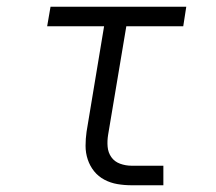

<svg xmlns="http://www.w3.org/2000/svg" viewBox="-20 -550 640 570"><path d="M371 0Q349 0 328.5 -3.5Q308 -7 290 -16.5Q272 -26 259.5 -41.5Q247 -57 240.5 -76.5Q234 -96 234 -117Q234 -138 237 -159L289 -472H120L130 -530H533L524 -472H355L301 -150Q298 -132 299.5 -114.5Q301 -97 310.5 -83.5Q320 -70 336.5 -64Q353 -58 371 -58H465V0Z"/></svg>

Font: Iosevka Curly Slab LtEx
Style: Italic
Weight: 300
Width: 7
Italic angle: -9°
Monospace: yes
Designer: Belleve Invis
Foundry: Belleve Invis
Version: Version 11.1.0; ttfautohint (v1.8.3)